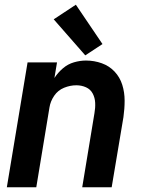

<svg xmlns="http://www.w3.org/2000/svg" viewBox="-20 -795 616 815"><path d="M9 0H134L190 -339Q194 -365 210 -388.5Q226 -412 252 -422.5Q278 -433 304 -433Q326 -433 345 -424.5Q364 -416 373.5 -398Q383 -380 384 -358.5Q385 -337 381 -315L329 0H454L504 -298Q509 -333 509 -368Q509 -403 499 -435Q489 -467 466.5 -491Q444 -515 412 -526.5Q380 -538 345 -538Q320 -538 294 -530.5Q268 -523 247 -505Q226 -487 211 -464L222 -530H97ZM342 -560 415 -608 302 -775 208 -713Z"/></svg>

Font: Iosevka Sparkle Oblique
Style: Bold
Weight: 700
Italic angle: -9°
Designer: Belleve Invis
Foundry: Belleve Invis
Version: Version 4.5.0; ttfautohint (v1.8.3)